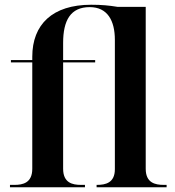

<svg xmlns="http://www.w3.org/2000/svg" viewBox="-20 -789 737 809"><path d="M22 0H338V-10H321C286 -10 246 -18 246 -78V-526H381V-536H246V-608C246 -703 277 -759 358 -759C433 -759 464 -702 464 -621V-76C464 -18 424 -10 389 -10H387V0H682V-10H670C634 -10 594 -18 594 -78V-760H476C439 -766 408 -769 364 -769C201 -769 116 -686 116 -550V-536H26V-526H116V-78C116 -18 76 -10 41 -10H22Z"/></svg>

Font: Noto Serif Display SemiBold
Style: Regular
Weight: 600
Designer: Monotype Design Team
Foundry: Monotype Imaging Inc.
Version: Version 2.009